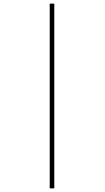

<svg xmlns="http://www.w3.org/2000/svg" viewBox="-20 -783 575 1054"><path d="M253 -763H278V251H253Z"/></svg>

Font: Noto Sans Thin
Style: Regular
Weight: 100
Designer: Monotype Design Team
Foundry: Monotype Imaging Inc.
Version: Version 2.007